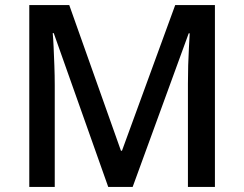

<svg xmlns="http://www.w3.org/2000/svg" viewBox="-20 -734 959 754"><path d="M405 0 191 -604H187Q189 -584 190.5 -550Q192 -516 193.5 -476.5Q195 -437 195 -399V0H95V-714H252L455 -142H459L668 -714H824V0H718V-405Q718 -440 719 -477.5Q720 -515 722 -548.5Q724 -582 725 -603H721L501 0Z"/></svg>

Font: Noto Sans NKo Unjoined Medium
Style: Regular
Weight: 500
Designer: Monotype Design Team
Foundry: Monotype Imaging Inc.
Version: Version 2.004